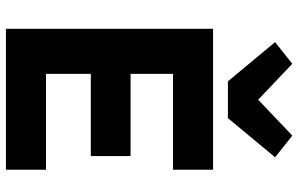

<svg xmlns="http://www.w3.org/2000/svg" viewBox="-199 -806 1005 647"><g transform="rotate(90 303.5 -482.5)"><path d="M254 -748 122 -907 195 -965 316 -850 437 -965 510 -907 378 -748ZM77 0V-698H552V-563H229V-420H506V-286H229V-135H552V0Z"/></g></svg>

Font: Anuphan
Style: Bold
Weight: 700
Designer: Mike Abbink, Paul van der Laan, Pieter van Rosmalen, Mint Tantisuwanna
Foundry: Bold Monday; Cadson Demak
Version: Version 3.002;hotconv 1.0.109;makeotfexe 2.5.65596